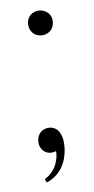

<svg xmlns="http://www.w3.org/2000/svg" viewBox="-43 -433 268 547"><g transform="rotate(-5 91.5 -159.0)"><path d="M55 -369C55 -348 70 -333 90 -333C111 -333 126 -348 126 -369C126 -389 111 -404 90 -404C70 -404 55 -389 55 -369ZM103 -1C105 17 99 55 64 76L69 86C122 63 128 11 128 -12C128 -51 111 -69 90 -69C70 -69 55 -55 55 -33C55 -7 78 10 103 -1Z"/></g></svg>

Font: Emberly
Style: Regular
Weight: 400
Designer: Rajesh Rajput
Foundry: Rajesh Rajput
Version: Version 1.000